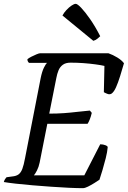

<svg xmlns="http://www.w3.org/2000/svg" viewBox="-29 -982 667 1002"><path d="M403 0Q374 0 331 -2Q288 -4 238.5 -7.5Q189 -11 141 -15Q93 -19 53.5 -23.5Q14 -28 -9 -32Q-7 -40 -3 -46.5Q1 -53 5 -57L34 -61Q56 -63 68 -72Q80 -81 87.5 -100.5Q95 -120 102 -158L183 -573Q190 -608 200 -628.5Q210 -649 217 -654H122Q120 -656 117 -660.5Q114 -665 114 -673Q121 -679 134.5 -686Q148 -693 161.5 -698.5Q175 -704 180 -704H537Q560 -696 583 -682Q606 -668 618 -652Q608 -617 597.5 -583.5Q587 -550 576.5 -526.5Q566 -503 554 -494Q544 -487 530.5 -492.5Q517 -498 513 -501L516 -638Q499 -642 470 -646Q441 -650 407.5 -652.5Q374 -655 339 -655Q314 -655 299 -644Q284 -633 276.5 -615Q269 -597 265 -575L228 -389Q269 -389 304 -391.5Q339 -394 372 -398Q405 -402 440 -405L450 -393Q445 -372 439 -357.5Q433 -343 428 -336H218L178 -134Q173 -110 164 -92.5Q155 -75 148 -67H411L494 -229Q509 -229 521.5 -224Q534 -219 533 -213Q531 -189 523 -157Q515 -125 506 -95Q497 -65 490 -44Q480 -37 463 -26.5Q446 -16 430 -8Q414 0 403 0ZM458 -769 297 -901Q304 -915 317.5 -929.5Q331 -944 344.5 -953Q358 -962 366 -962Q375 -962 395 -941Q415 -920 441.5 -882Q468 -844 494 -793Q490 -789 480 -780.5Q470 -772 458 -769Z"/></svg>

Font: Texturina Medium 12pt
Style: Italic
Weight: 400
Italic angle: -11°
Version: Version 1.002